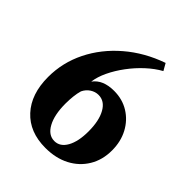

<svg xmlns="http://www.w3.org/2000/svg" viewBox="-216 -894 1031 1031"><g transform="rotate(45 299.0 -379.0)"><path d="M304.5 10.5Q184 10.5 114.8 -64.5Q45.5 -139.5 45.5 -269.5Q45.5 -379 94.2 -477.2Q143 -575.5 231.5 -651.5Q320 -727.5 438.5 -769L461 -729.5Q420 -707 380.2 -670.5Q340.5 -634 307.8 -590Q275 -546 253.5 -500.8Q232 -455.5 227 -415.5Q264.5 -467.5 349 -467.5Q412.5 -467.5 461.8 -437Q511 -406.5 539.2 -353.8Q567.5 -301 567.5 -233Q567.5 -161 534.2 -106Q501 -51 442 -20.2Q383 10.5 304.5 10.5ZM312.5 -49.5Q355.5 -49.5 380.8 -94.5Q406 -139.5 406 -216.5Q406 -297 379 -345Q352 -393 305.5 -393Q281 -393 259 -378.8Q237 -364.5 225 -339.5Q218.5 -317.5 215.5 -290.2Q212.5 -263 212.5 -234.5Q212.5 -149.5 239.8 -99.5Q267 -49.5 312.5 -49.5Z"/></g></svg>

Font: Libre Caslon Text
Style: Bold
Weight: 700
Designer: Pablo Impallari, Rodrigo Fuenzalida, Katja Schimmel
Foundry: Pablo Impallari, Rodrigo Fuenzalida
Version: Version 2.000